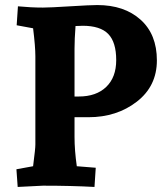

<svg xmlns="http://www.w3.org/2000/svg" viewBox="-20 -735 656 760"><path d="M365 -715Q472 -715 536.5 -657Q601 -599 601 -496Q601 -394 521.5 -332.5Q442 -271 330 -271H275V-193Q275 -140 284 -77L359 -71L354 5Q263 0 150 0L50 5L45 -65L111 -77Q111 -79 113.5 -98Q116 -117 118 -135.5Q120 -154 120 -163V-512Q120 -551 111 -623L46 -635L51 -710Q103 -705 150 -705Q177 -705 257 -710Q337 -715 365 -715ZM275 -542V-353H292Q361 -353 400.5 -391Q440 -429 440 -497Q440 -568 408.5 -600.5Q377 -633 307 -633Q305 -633 295.5 -632.5Q286 -632 279 -632Q275 -580 275 -542Z"/></svg>

Font: Andada
Style: Bold
Weight: 700
Designer: Carolina Giovagnoli
Foundry: Carolina Giovagnoli
Version: Version 1.003